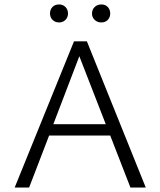

<svg xmlns="http://www.w3.org/2000/svg" viewBox="-20 -844 722 864"><path d="M205 -783Q205 -801 216 -812.5Q227 -824 246 -824Q263 -824 274.5 -812.5Q286 -801 286 -783Q286 -766 274.5 -754.5Q263 -743 246 -743Q228 -743 216.5 -754.5Q205 -766 205 -783ZM394 -783Q394 -801 406 -812.5Q418 -824 436 -824Q454 -824 465 -812.5Q476 -801 476 -783Q476 -766 465 -754.5Q454 -743 436 -743Q418 -743 406 -754.5Q394 -766 394 -783ZM476 -234H201L111 0H46L313 -658H371L636 0H567ZM456 -285 337 -591 220 -285Z"/></svg>

Font: Ysabeau SC Semilight
Style: Regular
Weight: 300
Designer: Christian Thalmann (Catharsis Fonts)
Version: Version 0.003